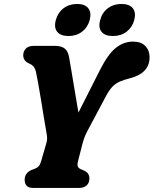

<svg xmlns="http://www.w3.org/2000/svg" viewBox="-20 -926 757 946"><path d="M420.5 -47.5Q420.5 -24.5 406.5 -12.2Q392.5 0 369 0H145Q120.5 0 111 -11Q101.5 -22 101.5 -40.5Q101.5 -72.5 134 -88L152.5 -95Q165.5 -100.5 172 -108.5Q178.5 -116.5 184 -136.5L208.5 -221Q214 -240 211 -259.8Q208 -279.5 204.5 -298Q201 -316.5 195 -354.2Q189 -392 181.8 -435.8Q174.5 -479.5 167.8 -517.5Q161 -555.5 156.5 -575Q152 -591 143.5 -600Q135 -609 123 -613.5Q94.5 -626 94.5 -653.5Q94.5 -674 107.8 -687Q121 -700 145.5 -700H250Q282.5 -700 299 -686.8Q315.5 -673.5 320.5 -643.5Q325 -619.5 332.5 -573.5Q340 -527.5 349.2 -473.2Q358.5 -419 366.5 -371.5L472 -580Q512 -659.5 550.8 -690.2Q589.5 -721 635.5 -721Q675.5 -721 696.2 -699.2Q717 -677.5 717 -644Q717 -565 619 -540Q591 -533 570.5 -524.2Q550 -515.5 533 -497.8Q516 -480 499 -446.5L408.5 -276.5Q397.5 -255 392.8 -239.5Q388 -224 384.5 -210.5L364 -130.5Q360 -114 363.5 -105.8Q367 -97.5 377 -93L395.5 -85Q410.5 -77 415.5 -67.8Q420.5 -58.5 420.5 -47.5ZM317.5 -748.5Q279 -748.5 262 -769.2Q245 -790 255 -827Q265 -864 293 -885.2Q321 -906.5 360 -906.5Q398.5 -906.5 415 -885.2Q431.5 -864 422 -827Q412 -791 384.2 -769.8Q356.5 -748.5 317.5 -748.5ZM536 -748.5Q497.5 -748.5 480.5 -769.2Q463.5 -790 473.5 -827Q483 -864 511.2 -885.2Q539.5 -906.5 578 -906.5Q618 -906.5 634.5 -885.2Q651 -864 641.5 -827Q631.5 -791 603.8 -769.8Q576 -748.5 536 -748.5Z"/></svg>

Font: Fraunces 72pt S100
Style: Bold Italic
Weight: 700
Italic angle: -16°
Version: Version 1.000; ttfautohint (v1.8.3)